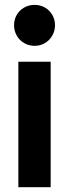

<svg xmlns="http://www.w3.org/2000/svg" viewBox="-20 -781 288 801"><path d="M56.6 -523.4H191.4V0H56.6ZM38.6 -675.8Q38.6 -699.2 49.8 -718.8Q61 -738.3 80.8 -749.5Q100.6 -760.7 124.5 -760.7Q147.9 -760.7 167.5 -749.5Q187 -738.3 198.2 -718.8Q209.5 -699.2 209.5 -675.8Q209.5 -652.3 198.2 -632.6Q187 -612.8 167.5 -601.3Q147.9 -589.8 124.5 -589.8Q100.6 -589.8 80.8 -601.3Q61 -612.8 49.8 -632.6Q38.6 -652.3 38.6 -675.8Z"/></svg>

Font: Reddit Sans Vanilla
Style: Bold
Weight: 700
Designer: Stephen Hutchings
Foundry: Reddit
Version: Version 1.013